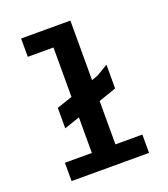

<svg xmlns="http://www.w3.org/2000/svg" viewBox="-126 -766 752 857"><g transform="rotate(-20 250.0 -337.5)"><path d="M73 -588H195V-353L121 -328V-231L195 -256V-87H67V0H435V-87H307V-293L391 -322V-435C358 -415 343 -406 335 -402L307 -392V-675H73Z"/></g></svg>

Font: Inconsolata
Style: Bold
Weight: 700
Monospace: yes
Designer: Raph Levien, Kirill Tkachev(cyreal.org)
Foundry: Raph Levien, Kirill Tkachev(cyreal.org)
Version: Version 1.014